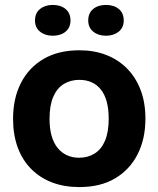

<svg xmlns="http://www.w3.org/2000/svg" viewBox="-20 -750 643 779"><path d="M302 9Q241 9 192 -9.5Q143 -28 107 -64Q71 -100 52 -151.5Q33 -203 33 -268Q33 -351 65 -413.5Q97 -476 157 -511Q217 -546 302 -546Q362 -546 411 -527Q460 -508 495.5 -472Q531 -436 550.5 -385Q570 -334 570 -268Q570 -186 538 -123.5Q506 -61 446.5 -26Q387 9 302 9ZM301 -110Q337 -110 364.5 -127.5Q392 -145 406.5 -180Q421 -215 421 -268Q421 -308 413 -337.5Q405 -367 389 -387Q373 -407 351 -416.5Q329 -426 302 -426Q266 -426 238.5 -409Q211 -392 196 -357Q181 -322 181 -268Q181 -228 189.5 -198.5Q198 -169 214 -149.5Q230 -130 252 -120Q274 -110 301 -110ZM410 -605Q379 -605 358.5 -621.5Q338 -638 338 -667Q338 -697 358 -713.5Q378 -730 410 -730Q442 -730 462 -713.5Q482 -697 482 -667Q482 -638 461.5 -621.5Q441 -605 410 -605ZM194 -605Q163 -605 142.5 -621.5Q122 -638 122 -667Q122 -697 142.5 -713.5Q163 -730 194 -730Q226 -730 246 -713.5Q266 -697 266 -667Q266 -638 246 -621.5Q226 -605 194 -605Z"/></svg>

Font: Mona Sans ExtraLight
Style: Bold
Weight: 700
Version: Version 2.000